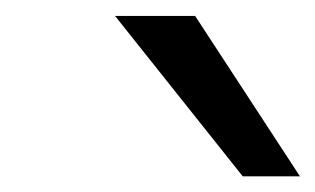

<svg xmlns="http://www.w3.org/2000/svg" viewBox="-20 -786 404 246"><path d="M127.4 -765.6H230L364.3 -560.1H291Z"/></svg>

Font: Andika
Style: Italic
Weight: 400
Italic angle: -14°
Designer: Victor Gaultney, Annie Olsen, Julie Remington, Don Collingsworth, Eric Hays, Becca Hirsbrunner
Foundry: SIL International
Version: Version 6.101